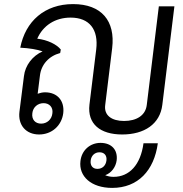

<svg xmlns="http://www.w3.org/2000/svg" viewBox="-20 -646 895 938"><path d="M171 11C232 11 281 -31 289 -93C296 -154 260 -195 200 -195C188 -195 175 -192 164 -188L175 -276C181 -330 218 -372 274 -387L277 -404C257 -429 213 -451 162 -457C190 -521 249 -560 325 -560C417 -560 462 -502 450 -404L417 -135C406 -41 469 11 577 11C685 11 762 -40 773 -134L832 -615H756L697 -133C691 -82 647 -55 586 -55C526 -55 487 -82 494 -133L528 -411C544 -544 476 -626 337 -626C198 -626 104 -542 79 -413C122 -411 164 -404 188 -395C139 -373 103 -327 97 -274L75 -100C67 -35 107 11 171 11ZM138 -93C141 -122 164 -142 193 -142C221 -142 240 -122 236 -93C233 -62 209 -42 181 -42C152 -42 134 -62 138 -93ZM373 141C364 215 425 272 528 272C654 272 733 187 751 54H681C667 159 612 218 535 218C519 218 506 215 494 210C525 199 546 169 550 137C556 85 524 52 471 52C421 52 379 87 373 141ZM423 138C426 114 443 98 466 98C490 98 503 114 500 138C497 163 480 179 456 179C433 179 420 163 423 138Z"/></svg>

Font: TPK Tissa Web
Style: Italic
Weight: 400
Italic angle: -7°
Designer: Jacques Le Bailly, Suppakit Chalermlarp | Katatrad Co.,Ltd.
Foundry: Jacques Le Bailly, Cadson Demak Co.,Ltd.
Version: Version 5.000;Glyphs 3.1.2 (3151)